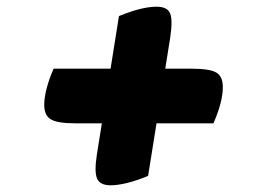

<svg xmlns="http://www.w3.org/2000/svg" viewBox="-20 -659 770 573"><path d="M310 -106Q279 -106 270 -125.5Q261 -145 269 -197L335 -611Q403 -639 447 -639Q479 -639 487.5 -619.5Q496 -600 488 -547L422 -134Q388 -120 359.5 -113Q331 -106 310 -106ZM203 -291Q151 -291 131.5 -303Q112 -315 112 -346Q112 -367 119 -394.5Q126 -422 140 -454H553Q606 -454 625.5 -442.5Q645 -431 645 -399Q645 -355 617 -291Z"/></svg>

Font: Lemonada
Style: Regular
Weight: 400
Designer: Mohamed Gaber (Arabic), Eduardo Tunni (Latin)
Foundry: Kief Type Foundry
Version: Version 4.005